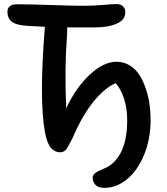

<svg xmlns="http://www.w3.org/2000/svg" viewBox="-20 -701 812 933"><path d="M486.8 211.9Q457.5 211.9 443.8 197Q430.2 182.1 430.2 164.1Q430.2 156.2 433.3 150.1Q436.5 144 444.8 138.4Q453.1 132.8 458.5 130.1Q463.9 127.4 477.3 121.6Q490.7 115.7 495.1 113.8Q515.6 104 533 87.2Q550.3 70.3 565.4 43.5Q580.6 16.6 589.4 -24.2Q598.1 -64.9 598.1 -115.2Q598.1 -174.3 582.8 -221.4Q567.4 -268.6 542 -296.9Q489.3 -274.4 434.6 -207.5Q379.9 -140.6 332 -28.8Q309.6 15.6 301.3 25.4Q289.1 39.1 272.9 39.1Q246.1 39.1 227.1 16.8Q208 -5.4 198.2 -60.1Q169.4 -219.7 198.2 -570.8Q159.2 -572.3 116.2 -575.2Q59.6 -578.1 37.8 -595.2Q16.1 -612.3 16.1 -644Q16.1 -660.2 27.1 -670.2Q38.1 -680.2 61 -680.2Q128.9 -680.2 231.2 -676.5Q333.5 -672.9 386.2 -672.9Q432.1 -672.9 480 -677Q527.8 -681.2 544.9 -681.2Q566.4 -681.2 577.6 -670.4Q588.9 -659.7 588.9 -641.1Q588.9 -605 547.9 -586.4Q506.8 -567.9 444.8 -567.9H306.2Q307.6 -545.9 305.2 -522Q293 -360.8 301.8 -174.8Q349.1 -275.9 416.3 -338.4Q483.4 -400.9 545.9 -400.9Q582 -400.9 611.1 -382.6Q640.1 -364.3 658.4 -335.2Q676.8 -306.2 689.2 -268.1Q701.7 -230 706.8 -192.9Q711.9 -155.8 711.9 -119.1Q711.9 -25.9 680.4 50.8Q648.9 127.4 597.7 169.7Q546.4 211.9 486.8 211.9Z"/></svg>

Font: Shantell Sans Bouncy
Style: Regular
Weight: 500
Designer: Stephen Nixon, Anya Danilova, Shantell Martin
Foundry: Arrow Type
Version: Version 1.006;[9816181b4]